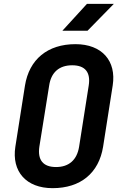

<svg xmlns="http://www.w3.org/2000/svg" viewBox="-20 -970 640 1000"><path d="M305 -810H436L573 -950H433ZM254 10C400 10 495 -69 517 -206L567 -525C587 -653 511 -740 373 -740C228 -740 132 -661 110 -524L60 -206C40 -77 116 10 254 10ZM272 -100C204 -100 175 -137 185 -206L236 -524C246 -593 288 -630 356 -630C424 -630 453 -593 442 -524L392 -206C381 -137 339 -100 272 -100Z"/></svg>

Font: JetBrains Mono
Style: Bold Italic
Weight: 558
Italic angle: -9°
Monospace: yes
Designer: Philipp Nurullin, Konstantin Bulenkov
Foundry: JetBrains
Version: Version 2.305